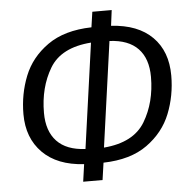

<svg xmlns="http://www.w3.org/2000/svg" viewBox="-53 -775 849 859"><g transform="rotate(-5 371.5 -345.0)"><path d="M384 -45 373 32H286L297 -46Q177 -53 111.5 -119Q46 -185 46 -292Q46 -382 78 -462.5Q110 -543 185.5 -596.5Q261 -650 383 -653L393 -722H480L471 -652Q591 -645 655.5 -580.5Q720 -516 720 -407Q720 -317 688 -236.5Q656 -156 581 -102Q506 -48 384 -45ZM375 -585Q240 -575 189 -489.5Q138 -404 138 -290Q138 -208 181 -162.5Q224 -117 309 -113ZM629 -409Q629 -491 586 -536Q543 -581 458 -585L392 -112Q526 -123 577.5 -209Q629 -295 629 -409Z"/></g></svg>

Font: Fira Sans Condensed
Style: Italic
Weight: 400
Width: 3
Italic angle: -8°
Designer: bBox Type GmbH & Carrois Corporate GbR & Edenspiekermann AG
Foundry: bBox Type GmbH & Carrois Corporate GbR & Edenspiekermann AG
Version: Version 4.301